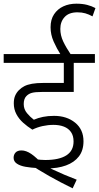

<svg xmlns="http://www.w3.org/2000/svg" viewBox="-20 -916 539 1044"><path d="M271 -237Q241 -237 211.5 -230.5Q182 -224 156 -211Q129 -228 106 -248.5Q83 -269 69 -295.5Q55 -322 55 -354Q55 -379 62.5 -396Q70 -413 83 -426Q96 -439 112.5 -447.5Q129 -456 154 -460.5Q179 -465 216 -465H327V-574H0V-622H496V-574H381V-416H208Q171 -416 153 -411Q135 -406 123 -393Q116 -386 112.5 -375Q109 -364 109 -350Q109 -322 127 -300.5Q145 -279 164 -265Q187 -275 214 -280.5Q241 -286 274 -286Q343 -286 388.5 -249Q434 -212 434 -148Q434 -98 409 -65.5Q384 -33 339 -16.5Q294 0 233 0Q222 0 210 -0.5Q198 -1 184 -2Q148 -4 119 -9Q90 -14 72 -26Q54 -38 54 -58Q54 -75 64.5 -86.5Q75 -98 97 -98Q122 -98 150 -79Q178 -60 214 -20Q240 -7 269.5 7Q299 21 331 34.5Q363 48 397 61L375 108Q309 76 248 41.5Q187 7 138 -26L116 -64Q142 -55 172 -50.5Q202 -46 226 -46Q301 -46 340.5 -71Q380 -96 380 -147Q380 -178 366 -198Q352 -218 327.5 -227.5Q303 -237 271 -237ZM312 -615Q288 -653 271.5 -690.5Q255 -728 255 -768Q255 -810 274 -838.5Q293 -867 324.5 -881.5Q356 -896 395 -896Q428 -896 453.5 -889.5Q479 -883 499 -872L483 -827Q463 -838 444 -843.5Q425 -849 401 -849Q355 -849 331.5 -823.5Q308 -798 308 -759Q308 -724 323.5 -691Q339 -658 368 -615Z"/></svg>

Font: Noto Sans Devanagari Light
Style: Regular
Weight: 300
Version: Version 2.003